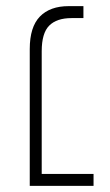

<svg xmlns="http://www.w3.org/2000/svg" viewBox="-20 -606 359 626"><path d="M77 0V-446Q77 -518 110 -552Q143 -586 204 -586H252V-547H213Q165 -547 140.5 -522.5Q116 -498 116 -439V-39H285V0Z"/></svg>

Font: Noto Sans Hebrew SemiCondensed ExtraLight
Style: Regular
Weight: 200
Width: 4
Designer: Monotype Design Team
Foundry: Monotype Imaging Inc.
Version: Version 2.004; ttfautohint (v1.8.4.7-5d5b)